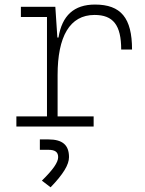

<svg xmlns="http://www.w3.org/2000/svg" viewBox="-20 -547 626 830"><path d="M229 -222.7C229 -388.7 281.2 -482.4 388.7 -482.4C469.2 -482.4 503.9 -438.5 503.9 -333H550.8C550.8 -469.7 502.4 -527.3 390.6 -527.3C300.3 -527.3 248 -480 232.9 -384.8H228L219.2 -517.6H70.3V-473.6H183.1V-43.9H50.8V0H384.8V-43.9H229ZM198.7 262.7C253.4 206.1 278.3 165 278.3 132.3C278.3 79.6 250 55.7 189 55.7H152.3V100.6H189C218.3 100.6 231.4 110.4 231.4 132.3C231.4 154.8 209.5 186.5 161.1 233.9Z"/></svg>

Font: Cascadia Code PL ExtraLight
Style: Regular
Weight: 200
Monospace: yes
Designer: Aaron Bell
Foundry: Saja Typeworks
Version: Version 2404.023